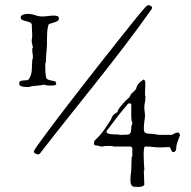

<svg xmlns="http://www.w3.org/2000/svg" viewBox="-20 -579 754 756"><path d="M114.7 13.7Q117.2 8.3 130.4 -10.3Q143.6 -28.8 164.1 -56.4Q184.6 -84 210.9 -118.7Q237.3 -153.3 267.1 -191.9Q296.9 -230.5 328.1 -270.5Q359.4 -310.5 389.4 -348.6Q419.4 -386.7 446.8 -421.1Q474.1 -455.6 495.6 -482.4Q517.1 -509.3 531.5 -526.6Q545.9 -543.9 550.3 -548.3Q553.2 -551.8 556.9 -555.2Q560.5 -558.6 564.9 -558.6Q570.3 -558.6 577.1 -553.2Q578.1 -552.2 578.4 -551.8Q578.6 -551.3 578.6 -548.8V-547.9Q578.6 -547.4 578.4 -547.1Q578.1 -546.9 578.1 -546.4Q578.1 -544.4 577.1 -543.2Q576.2 -542 575.2 -540.5Q522.5 -465.8 468 -394.8Q413.6 -323.7 358.4 -254.2Q303.2 -184.6 247.6 -115Q191.9 -45.4 136.2 26.9Q133.8 27.8 131.8 28.3Q129.9 28.8 127.4 28.8Q122.1 27.3 117.7 24.7Q113.3 22 113.3 17.6Q113.3 16.6 113.8 15.6Q114.3 14.6 114.7 13.7ZM55.7 -250Q55.7 -257.8 60.5 -259.8Q65.4 -261.7 72 -262.2Q78.6 -262.7 85 -263.2Q91.3 -263.7 94.2 -268.1Q99.6 -276.9 102.1 -285.4Q104.5 -293.9 105.2 -303Q106 -312 106 -321.8Q106 -331.5 106.9 -341.8L107.9 -345.7Q108.4 -347.2 108.9 -348.6Q109.4 -350.1 109.4 -351.1Q109.9 -359.4 108.4 -367.2Q106.9 -375 106.9 -387.2Q109.4 -389.6 109.4 -390.4Q109.4 -391.1 109.4 -394.5Q107.4 -401.4 106 -408Q104.5 -414.6 105 -422.4Q105 -422.9 105.5 -425.5Q106 -428.2 106.2 -431.2Q106.4 -434.1 106.7 -436.8Q106.9 -439.5 106.9 -440.4Q106.9 -450.2 106 -460.9Q105 -471.7 105 -483.4Q103 -489.3 95.9 -491.7Q88.9 -494.1 81.3 -496.1Q73.7 -498 67.6 -500.7Q61.5 -503.4 61.5 -510.3Q61.5 -517.1 69.8 -520.8Q78.1 -524.4 89.4 -524.4Q104.5 -524.4 118.2 -519.3Q131.8 -514.2 147 -514.2Q158.2 -514.2 169.4 -515.9Q180.7 -517.6 193.4 -517.6Q198.2 -517.6 205.1 -515.9Q211.9 -514.2 211.9 -505.9Q211.9 -499 205.3 -495.6Q198.7 -492.2 190.9 -490Q183.1 -487.8 176.5 -485.4Q169.9 -482.9 169.9 -478Q166.5 -464.8 165.8 -451.4Q165 -438 165 -425.3V-403.3Q165 -398.4 164.3 -390.9Q163.6 -383.3 162.8 -374Q162.1 -364.7 161.4 -354.5Q160.6 -344.2 160.6 -334Q158.2 -330.1 158.2 -325.4Q158.2 -320.8 158.2 -316.4Q158.2 -305.2 158.7 -298.1Q159.2 -291 160.6 -278.8Q161.6 -269 168.2 -266.1Q174.8 -263.2 182.1 -262Q189.5 -260.7 195.3 -259Q201.2 -257.3 201.2 -251Q201.2 -243.7 194.1 -242.9Q187 -242.2 181.2 -242.2Q172.9 -242.2 167.5 -242.4Q162.1 -242.7 153.3 -245.6Q151.9 -245.1 150.4 -245.1Q149.4 -244.6 148.2 -244.6Q147 -244.6 146 -244.1Q143.1 -243.2 135.5 -242.7Q127.9 -242.2 119.9 -241.2Q111.8 -240.2 105 -239.3Q98.1 -238.3 96.2 -236.8Q84.5 -235.8 75.7 -236.8Q67.9 -237.8 61.8 -240.5Q55.7 -243.2 55.7 -250ZM399.4 -60.1Q399.4 -56.2 403.6 -54.2Q407.7 -52.2 413.1 -51.3Q418.5 -50.3 423.6 -50Q428.7 -49.8 430.7 -49.8Q438 -49.8 442.1 -49.6Q446.3 -49.3 448.7 -48.8Q451.2 -48.3 452.9 -48.1Q454.6 -47.9 457 -47.9Q468.3 -48.8 475.8 -48.6Q483.4 -48.3 488.3 -50.5Q493.2 -52.7 495.1 -59.6Q497.1 -66.4 497.1 -81.1Q498 -85.4 500 -89.1Q502 -92.8 501 -97.7Q498.5 -99.1 497.8 -106.2Q497.1 -113.3 496.8 -123.3Q496.6 -133.3 496.8 -145Q497.1 -156.7 497.1 -167.5Q496.1 -170.9 493.4 -171.4Q490.7 -171.9 488.3 -171.9Q483.9 -171.9 482.2 -168.7Q480.5 -165.5 478.5 -163.6Q458.5 -140.6 440.9 -117.4Q423.3 -94.2 404.8 -69.8Q402.8 -67.4 401.1 -65.4Q399.4 -63.5 399.4 -60.1ZM493.7 125Q493.7 115.2 495.4 104.7Q497.1 94.2 497.1 82.5Q497.1 77.6 497.3 70.6Q497.6 63.5 497.8 56.6Q498 49.8 498.3 44.9Q498.5 40 498.5 40L501 36.1V3.4Q501 2.4 497.8 0.2Q494.6 -2 493.7 -2H429.2Q419.9 -4.9 411.1 -4.4Q402.3 -3.9 390.6 -3.9Q387.7 -2.4 386.2 -2.2Q384.8 -2 381.3 -2Q375.5 -2 371.3 -3.9Q367.2 -5.9 361.8 -5.9Q356.9 -5.9 353.5 -7.3Q350.1 -8.8 350.1 -15.1Q350.1 -23.4 354.7 -27.6Q359.4 -31.7 364.7 -37.1Q379.4 -51.8 392.1 -70.6Q404.8 -89.4 416 -106.9Q418.9 -112.3 421.4 -118.7Q423.8 -125 429.2 -128.9Q429.2 -128.9 431.2 -130.4Q433.1 -131.8 435.5 -133.3Q438 -134.8 439.9 -136.2Q441.9 -137.7 442.4 -138.2Q442.4 -142.6 448.5 -151.4Q454.6 -160.2 462.4 -169.2Q470.2 -178.2 477.3 -185.1Q484.4 -191.9 486.3 -192.9Q490.7 -196.8 492.7 -201.9Q494.6 -207 498.5 -211.4Q499.5 -211.9 502 -214.4Q504.4 -216.8 507.1 -219.5Q509.8 -222.2 512.2 -224.6Q514.6 -227.1 515.6 -228Q518.1 -240.2 525.1 -249Q532.2 -257.8 543 -264.2Q543.5 -265.1 544.4 -265.4Q545.4 -265.6 546.4 -265.6Q547.4 -264.6 548.3 -263.9Q549.3 -263.2 550.3 -261.7Q551.3 -260.3 551.8 -257.1Q552.2 -253.9 552.2 -247.6Q552.2 -236.3 551.5 -226.8Q550.8 -217.3 550.8 -204.1Q552.7 -202.1 552.5 -197.5Q552.2 -192.9 552.2 -191.4Q552.2 -182.6 550.3 -174.3Q548.3 -166 548.3 -157.2Q548.3 -147 549.8 -137.2Q551.3 -127.4 550.8 -118.2Q548.8 -106 547.6 -94.5Q546.4 -83 546.4 -70.8Q546.4 -65.4 547.6 -61.8Q548.8 -58.1 552.5 -55.9Q556.2 -53.7 563.2 -52.7Q570.3 -51.8 581.5 -51.8Q582.5 -51.8 586.7 -51Q590.8 -50.3 595.5 -49.6Q600.1 -48.8 604.2 -48.3Q608.4 -47.9 609.4 -47.9H657.2Q662.1 -51.3 668.5 -54.2Q674.8 -57.1 681.6 -57.1Q685.1 -57.1 686.5 -53.2Q688 -49.3 688.5 -47.4V-45.9Q685.1 -36.1 681.2 -26.6Q677.2 -17.1 675.3 -7.3Q674.3 -4.4 674.3 0.5Q674.3 5.4 673.1 9.8Q671.9 14.2 669.4 17.1Q667 20 661.6 20Q658.7 20 656.7 16.8Q654.8 13.7 653.3 10Q651.9 6.3 650.1 3.2Q648.4 0 645.5 0Q636.7 0 628.4 0.7Q620.1 1.5 611.3 1.5Q596.2 1.5 581.3 -0.5Q566.4 -2.4 550.8 -2Q547.9 -1 546.9 6.8Q545.9 14.6 545.7 23.9Q545.4 33.2 545.9 41.5Q546.4 49.8 546.4 52.7Q546.4 55.2 546.6 60.3Q546.9 65.4 547.1 71.3Q547.4 77.1 547.9 82.5Q548.3 87.9 548.3 89.8Q546.9 93.3 546.6 94.2Q546.4 95.2 546.4 97.7Q546.4 111.3 547.4 123.5Q548.3 135.7 548.3 148.4Q545.9 152.8 540 154.8Q534.2 156.7 527.6 157Q521 157.2 514.9 156.7Q508.8 156.2 505.9 156.2Q501 154.8 498.5 151.1Q496.1 147.5 494.9 142.8Q493.7 138.2 493.7 133.5Q493.7 128.9 493.7 125Z"/></svg>

Font: IM FELL French Canon SC
Style: Regular
Weight: 400
Designer: Igino Marini
Foundry: Igino Marini
Version: 3.00